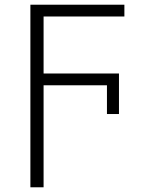

<svg xmlns="http://www.w3.org/2000/svg" viewBox="-20 -553 640 815"><path d="M165 242V-191H434V-69H485V-241H165V-483H508V-533H109V242Z"/></svg>

Font: Noto Sans Mono UI Light
Style: Regular
Weight: 300
Designer: Monotype Design team
Foundry: Monotype Imaging Inc.
Version: 1.000